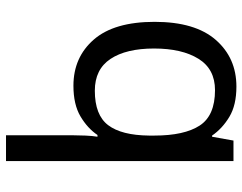

<svg xmlns="http://www.w3.org/2000/svg" viewBox="-106 -480 826 655"><g transform="rotate(90 307.5 -153.0)"><path d="M442 11Q442 -7 443 -31Q444 -55 447 -72H441Q418 -38 377.5 -14Q337 10 273 10Q176 10 115.5 -59.5Q55 -129 55 -267Q55 -405 116.5 -475.5Q178 -546 276 -546Q339 -546 379 -522Q419 -498 443 -463H447L460 -536H530V240H442ZM290 -63Q373 -63 407.5 -108.5Q442 -154 443 -248V-266Q443 -368 409 -420.5Q375 -473 288 -473Q216 -473 181 -416.5Q146 -360 146 -265Q146 -170 181.5 -116.5Q217 -63 290 -63Z"/></g></svg>

Font: Noto Sans Osmanya
Style: Regular
Weight: 400
Designer: Monotype Design Team
Foundry: Monotype Imaging Inc.
Version: Version 2.001; ttfautohint (v1.8.4.7-5d5b)